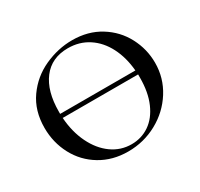

<svg xmlns="http://www.w3.org/2000/svg" viewBox="-138 -811 1042 999"><g transform="rotate(-30 383.0 -312.0)"><path d="M717 -319Q717 -228 669 -152Q621 -76 540.5 -32Q460 12 366 12Q273 12 200.5 -31.5Q128 -75 88.5 -149.5Q49 -224 49 -312Q49 -415 101 -488.5Q153 -562 234.5 -599Q316 -636 401 -636Q496 -636 568 -591.5Q640 -547 678.5 -474Q717 -401 717 -319ZM156 -348V-335H608Q601 -416 569 -478.5Q537 -541 483.5 -576Q430 -611 361 -611Q263 -611 209.5 -541Q156 -471 156 -348ZM610 -290V-310H157Q163 -224 196 -156Q229 -88 282 -50Q335 -12 400 -12Q460 -12 507.5 -44.5Q555 -77 582.5 -140Q610 -203 610 -290Z"/></g></svg>

Font: Cormorant SC SemiBold
Style: Regular
Weight: 600
Designer: Christian Thalmann (Catharsis Fonts)
Version: Version 3.000